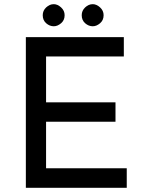

<svg xmlns="http://www.w3.org/2000/svg" viewBox="-20 -901 693 921"><path d="M104 -723H574V-630H201V-410H534V-317H201V-94H588V0H104ZM185 -828Q185 -850 201.5 -865.5Q218 -881 238 -881Q256 -881 273 -865.5Q290 -850 290 -828Q290 -804 273 -789.5Q256 -775 238 -775Q218 -775 201.5 -789.5Q185 -804 185 -828ZM372 -828Q372 -850 388.5 -865.5Q405 -881 425 -881Q443 -881 460 -865.5Q477 -850 477 -828Q477 -804 460 -789.5Q443 -775 425 -775Q405 -775 388.5 -789.5Q372 -804 372 -828Z"/></svg>

Font: Synthetic
Style: Regular
Weight: 400
Designer: Santiago Orozco
Foundry: Typemade
Version: Version 2.000; ttfautohint (v1.8.4.7-5d5b)